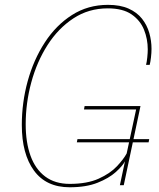

<svg xmlns="http://www.w3.org/2000/svg" viewBox="-20 -764 654 792"><path d="M297 -177 299.5 -190H595.5L593 -177ZM267.5 8.5Q170.5 8.5 120.2 -60.2Q70 -129 70 -248.5Q70 -341 94.2 -429.2Q118.5 -517.5 164.8 -588.8Q211 -660 276.8 -702Q342.5 -744 425.5 -744Q476 -744 510.5 -728.5Q545 -713 565.8 -686.8Q586.5 -660.5 595.8 -628.2Q605 -596 605 -562.5Q605 -546.5 602.8 -527.2Q600.5 -508 597.5 -496.5H582.5Q585.5 -508 587.5 -527Q589.5 -546 589.5 -560.5Q589.5 -603 574 -641.5Q558.5 -680 522.5 -704.8Q486.5 -729.5 424.5 -729.5Q345.5 -729.5 282.8 -688.2Q220 -647 176 -578Q132 -509 109 -424Q86 -339 86 -251.5Q86 -176.5 106 -121.2Q126 -66 166.5 -35.8Q207 -5.5 267.5 -5.5Q339.5 -5.5 387 -27Q434.5 -48.5 462.2 -78Q490 -107.5 502.5 -131L541.5 -312.5H326.5L329 -326.5H559.5L490.5 0H474.5L495.5 -98.5Q485.5 -79.5 457.5 -54.2Q429.5 -29 382.5 -10.2Q335.5 8.5 267.5 8.5Z"/></svg>

Font: Epilogue Thin
Style: Italic
Weight: 250
Italic angle: -12°
Designer: Tyler Finck
Foundry: Etcetera Type Co
Version: Version 2.112